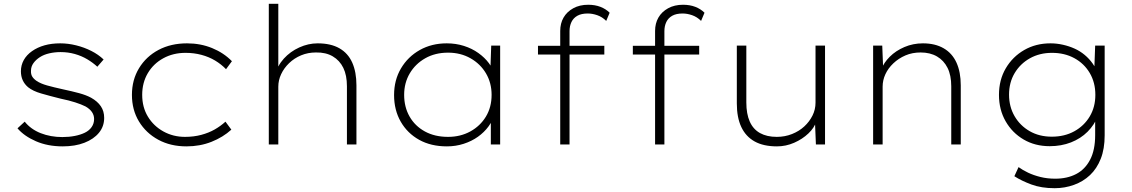

<svg xmlns="http://www.w3.org/2000/svg" viewBox="-20 -760 5955 1010"><path d="M310 10Q231 10 169 -17Q107 -44 72 -85L110 -120Q142 -80 194 -59.5Q246 -39 308 -39Q343 -39 373.5 -45Q404 -51 426.5 -62Q449 -73 462 -91.5Q475 -110 475 -134Q475 -174 430 -200Q408 -211 375.5 -221.5Q343 -232 299 -241Q239 -256 196 -268.5Q153 -281 128 -301Q109 -317 99.5 -338Q90 -359 90 -385Q90 -417 105 -444Q120 -471 148.5 -491Q177 -511 214 -521.5Q251 -532 297 -532Q338 -532 380.5 -521.5Q423 -511 460.5 -492Q498 -473 525 -447L492 -409Q468 -431 438.5 -448.5Q409 -466 373.5 -476Q338 -486 299 -486Q268 -486 239.5 -479.5Q211 -473 190 -459.5Q169 -446 156 -428Q143 -410 143 -388Q142 -369 150 -356.5Q158 -344 173 -334Q194 -320 228 -310.5Q262 -301 312 -290Q359 -280 396 -270Q433 -260 459 -246Q493 -227 510.5 -201Q528 -175 528 -140Q528 -95 500.5 -61.5Q473 -28 424 -9Q375 10 310 10Z M961 10Q877 10 812.5 -25Q748 -60 711 -121Q674 -182 674 -261Q674 -340 711.5 -401.5Q749 -463 814 -497.5Q879 -532 964 -532Q1035 -532 1096 -507Q1157 -482 1200 -438L1169 -396Q1144 -422 1111.5 -441.5Q1079 -461 1039.5 -471.5Q1000 -482 956 -482Q891 -482 839 -453.5Q787 -425 757.5 -375Q728 -325 728 -261Q728 -196 758 -146.5Q788 -97 839.5 -68.5Q891 -40 953 -40Q999 -40 1038.5 -50.5Q1078 -61 1109.5 -79Q1141 -97 1166 -120L1197 -78Q1153 -38 1092.5 -14Q1032 10 961 10Z M1394 0V-740H1444V-384L1428 -366Q1439 -414 1473 -451.5Q1507 -489 1554.5 -510.5Q1602 -532 1651 -532Q1720 -532 1765.5 -506Q1811 -480 1833 -430.5Q1855 -381 1855 -311V0H1805V-306Q1805 -364 1786 -403Q1767 -442 1730.5 -463.5Q1694 -485 1642 -484Q1600 -484 1564 -469Q1528 -454 1501 -428Q1474 -402 1459 -370Q1444 -338 1444 -304V0H1419Q1413 0 1407.5 0Q1402 0 1394 0Z M2331 10Q2247 10 2185 -24.5Q2123 -59 2088 -120Q2053 -181 2053 -260Q2053 -339 2089.5 -400.5Q2126 -462 2188.5 -497Q2251 -532 2330 -532Q2378 -532 2420.5 -518.5Q2463 -505 2496.5 -481Q2530 -457 2552 -427.5Q2574 -398 2580 -365L2559 -376L2564 -520H2611V0H2562V-138L2580 -159Q2572 -125 2549.5 -94.5Q2527 -64 2494 -40.5Q2461 -17 2419 -3.5Q2377 10 2331 10ZM2337 -40Q2402 -40 2454 -68.5Q2506 -97 2536 -146.5Q2566 -196 2566 -261Q2566 -324 2536.5 -374Q2507 -424 2455 -453.5Q2403 -483 2337 -483Q2269 -483 2217 -453.5Q2165 -424 2135.5 -374Q2106 -324 2106 -261Q2106 -197 2134.5 -147Q2163 -97 2215 -68.5Q2267 -40 2337 -40Z M2927 0V-597Q2927 -637 2944.5 -667.5Q2962 -698 2995.5 -716.5Q3029 -735 3074 -735Q3110 -735 3138.5 -724Q3167 -713 3187 -693L3169 -650Q3148 -671 3122 -680Q3096 -689 3072 -689Q3038 -689 3017 -677Q2996 -665 2986 -644Q2976 -623 2976 -596V0H2958Q2949 0 2941.5 0Q2934 0 2927 0ZM2810 -473V-519H3159V-473ZM3426 0V-597Q3426 -637 3443.5 -667.5Q3461 -698 3494.5 -716.5Q3528 -735 3573 -735Q3609 -735 3637.5 -724Q3666 -713 3686 -693L3668 -650Q3647 -671 3621 -680Q3595 -689 3571 -689Q3537 -689 3516 -677Q3495 -665 3485 -644Q3475 -623 3475 -596V0H3457Q3448 0 3440.5 0Q3433 0 3426 0ZM3309 -473V-519H3658V-473Z M4067 10Q3996 10 3949.5 -16Q3903 -42 3879.5 -92Q3856 -142 3856 -216V-520H3906V-221Q3906 -161 3924 -120.5Q3942 -80 3978 -60Q4014 -40 4066 -40Q4109 -40 4146.5 -55Q4184 -70 4211 -95Q4238 -120 4254 -152Q4270 -184 4270 -220V-520H4320V0H4272L4267 -121H4274Q4264 -88 4232.5 -58Q4201 -28 4157.5 -9Q4114 10 4067 10Z M4573 0V-520H4621L4626 -394L4616 -395Q4629 -430 4660.5 -461.5Q4692 -493 4737.5 -512.5Q4783 -532 4835 -532Q4899 -532 4944 -506Q4989 -480 5011.5 -430.5Q5034 -381 5034 -311V0H4984V-306Q4984 -364 4964.5 -403Q4945 -442 4909 -463Q4873 -484 4823 -484Q4779 -484 4743 -468.5Q4707 -453 4679.5 -427Q4652 -401 4637.5 -369.5Q4623 -338 4623 -304V0H4598Q4596 0 4590 0Q4584 0 4573 0Z M5528 230Q5458 230 5405.5 210.5Q5353 191 5316 167L5338 119Q5360 135 5388.5 148.5Q5417 162 5453 171Q5489 180 5531 180Q5594 180 5641 155.5Q5688 131 5714.5 80Q5741 29 5741 -49V-139L5756 -151Q5737 -103 5701 -67Q5665 -31 5614 -11Q5563 9 5502 9Q5425 9 5365 -26Q5305 -61 5270 -122Q5235 -183 5235 -261Q5235 -340 5271 -401Q5307 -462 5368 -497Q5429 -532 5506 -532Q5539 -532 5572 -524.5Q5605 -517 5633.5 -504Q5662 -491 5686 -471Q5710 -451 5728 -425.5Q5746 -400 5757 -369L5736 -382L5741 -520H5791V-48Q5791 23 5770.5 75Q5750 127 5714 161Q5678 195 5629.5 212.5Q5581 230 5528 230ZM5513 -41Q5580 -41 5631.5 -69.5Q5683 -98 5712.5 -147.5Q5742 -197 5742 -261Q5742 -326 5712.5 -376Q5683 -426 5631.5 -454Q5580 -482 5514 -482Q5449 -482 5398 -453.5Q5347 -425 5317.5 -375.5Q5288 -326 5288 -262Q5288 -199 5317 -149Q5346 -99 5396.5 -70Q5447 -41 5513 -41Z"/></svg>

Font: Lexend Exa ExtraLight
Style: Regular
Weight: 250
Designer: Bonnie Shaver-Troup, Thomas Jockin
Foundry: Lexend
Version: Version 1.007